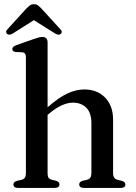

<svg xmlns="http://www.w3.org/2000/svg" viewBox="-20 -918 664 938"><path d="M212.5 -711V-394Q267.5 -442 309.8 -461.5Q352 -481 391.5 -481Q455 -481 493.8 -441Q532.5 -401 532.5 -333V-71.5Q532.5 -45 554.5 -39.5L575.5 -34.5Q592.5 -29 592.5 -17Q592.5 0 570 0H390.5Q367 0 367 -17.5Q367 -29.5 383 -34.5L406 -40Q426.5 -45 426.5 -71.5V-316.5Q426.5 -366.5 401.8 -391.5Q377 -416.5 336 -416.5Q311 -416.5 281.8 -403.5Q252.5 -390.5 219.5 -362.5L212.5 -356.5V-70Q212.5 -56 217.5 -49.2Q222.5 -42.5 232.5 -40L254.5 -34.5Q270.5 -29.5 270.5 -17.5Q270.5 0 247 0H68Q45.5 0 45.5 -17Q45.5 -29 63 -34.5L86.5 -40Q106.5 -45 106.5 -69.5V-639.5Q106.5 -660.5 90 -662.5L56.5 -664Q40 -666.5 40 -678.5Q40 -690 60 -697.5L142.5 -726.5Q172.5 -737.5 186.5 -737.5Q212.5 -737.5 212.5 -711ZM276.5 -752Q266.5 -744 249 -754.5L145.5 -819.5L42.5 -754.5Q25 -744 15 -752Q10.5 -755.5 10 -761.8Q9.5 -768 16.5 -775L108.5 -876Q118.5 -886 126.5 -891.8Q134.5 -897.5 146 -897.5Q157.5 -897.5 165.2 -891.8Q173 -886 182.5 -876L275 -775Q282 -768 281.5 -761.8Q281 -755.5 276.5 -752Z"/></svg>

Font: Fraunces 9pt S000
Style: Regular
Weight: 400
Version: Version 1.000; ttfautohint (v1.8.3)